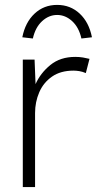

<svg xmlns="http://www.w3.org/2000/svg" viewBox="-20 -763 395 783"><path d="M73 0V-520H121L125 -420Q145 -465 185.5 -498Q226 -531 287 -531Q304 -531 318.5 -528.5Q333 -526 345 -523L330 -465Q316 -471 303 -473Q290 -475 280 -475Q227 -475 192 -450.5Q157 -426 140 -386.5Q123 -347 123 -302V0ZM114 -606 71 -611Q83 -672 121 -707.5Q159 -743 213 -743Q267 -743 305 -707.5Q343 -672 355 -611L312 -606Q302 -651 274.5 -676.5Q247 -702 213 -702Q179 -702 151.5 -676.5Q124 -651 114 -606Z"/></svg>

Font: Lexend Deca ExtraLight
Style: Regular
Weight: 200
Designer: Bonnie Shaver-Troup, Thomas Jockin
Foundry: Lexend
Version: Version 1.008; ttfautohint (v1.8.4.7-5d5b)